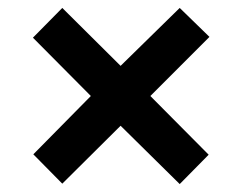

<svg xmlns="http://www.w3.org/2000/svg" viewBox="-20 -595 612 484"><path d="M433 -575 508 -502 359 -353 506 -205 433 -131 284 -278 137 -132 64 -206 209 -353 63 -500 137 -575 284 -429Z"/></svg>

Font: Noto Sans Vithkuqi
Style: Bold
Weight: 700
Version: Version 1.001; ttfautohint (v1.8.4.7-5d5b)